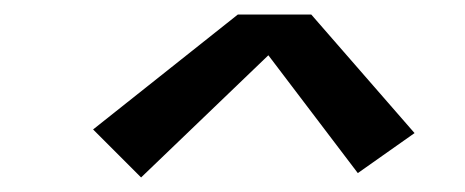

<svg xmlns="http://www.w3.org/2000/svg" viewBox="-20 -708 640 264"><path d="M174 -464 108 -530 307 -688H408L550 -525L472 -470L349 -632Z"/></svg>

Font: Iosevka SS04 Md Ex Obl
Style: Regular
Weight: 500
Width: 7
Italic angle: -9°
Monospace: yes
Designer: Belleve Invis
Foundry: Belleve Invis
Version: Version 19.0.0; ttfautohint (v1.8.4)